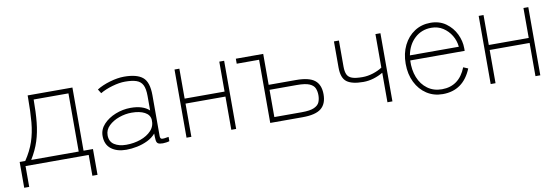

<svg xmlns="http://www.w3.org/2000/svg" viewBox="-50 -835 3861 1326"><g transform="rotate(-10 1880.5 -172.0)"><path d="M34 146V-35H73Q114 -96 134.5 -157Q155 -218 161.5 -291Q168 -364 168 -460V-478H482V-35H548V146H512V0H69V146ZM115 -35H448V-443H204Q204 -354 197 -284Q190 -214 171 -154.5Q152 -95 115 -35Z M775 10Q709 10 669 -21Q629 -52 629 -112Q629 -158 662 -193.5Q695 -229 746.5 -249.5Q798 -270 853 -270Q939 -270 983 -229V-330Q983 -382 969 -408.5Q955 -435 925 -445Q895 -455 846 -455Q806 -455 756 -440.5Q706 -426 671 -405L653 -434Q691 -458 745.5 -474Q800 -490 846 -490Q935 -490 976 -456Q1017 -422 1017 -330V-44Q1017 -25 1028.5 -22.5Q1040 -20 1077 -27V3Q1069 6 1055 8Q1041 10 1031 10Q1007 10 997 3.5Q987 -3 985 -20Q983 -37 983 -67Q960 -40 925 -23Q890 -6 850.5 2Q811 10 775 10ZM780 -24Q834 -24 881 -40.5Q928 -57 957 -88Q986 -119 983 -164Q980 -199 945 -217.5Q910 -236 854 -236Q809 -236 765.5 -220.5Q722 -205 693 -177Q664 -149 664 -111Q664 -66 697 -45Q730 -24 780 -24Z M1198 0V-478H1232V-268H1512V-478H1546V0H1512V-233H1232V0Z M1785 0V-443H1628V-478H1820V-261H2012Q2103 -261 2142.5 -229.5Q2182 -198 2182 -131Q2182 -64 2142.5 -32Q2103 0 2012 0ZM1820 -35H2012Q2071 -35 2099.5 -48Q2128 -61 2137 -82.5Q2146 -104 2146 -131Q2146 -158 2137 -179.5Q2128 -201 2099.5 -213.5Q2071 -226 2012 -226H1820Z M2607 0V-207Q2577 -189 2541 -178Q2505 -167 2468 -167Q2389 -167 2352.5 -194Q2316 -221 2316 -295V-478H2351V-295Q2351 -260 2360.5 -239.5Q2370 -219 2395 -210Q2420 -201 2468 -201Q2505 -201 2542.5 -213Q2580 -225 2607 -243V-478H2642V0Z M2994 11Q2931 11 2882 -21Q2833 -53 2805 -109.5Q2777 -166 2777 -239Q2777 -312 2805 -368.5Q2833 -425 2882 -457Q2931 -489 2994 -489Q3057 -489 3102 -456.5Q3147 -424 3170.5 -375Q3194 -326 3194 -275V-257H2812Q2809 -191 2830 -138Q2851 -85 2893.5 -54Q2936 -23 2994 -23Q3115 -23 3164 -147L3197 -133Q3138 11 2994 11ZM2816 -292H3159Q3155 -335 3133 -371.5Q3111 -408 3075.5 -431Q3040 -454 2994 -454Q2926 -454 2878 -410Q2830 -366 2816 -292Z M3331 0V-478H3365V-268H3645V-478H3679V0H3645V-233H3365V0Z"/></g></svg>

Font: Zen Kaku Gothic New Light
Style: Regular
Weight: 300
Designer: Yoshimichi Ohira
Foundry: Positype
Version: Version 1.002